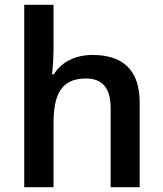

<svg xmlns="http://www.w3.org/2000/svg" viewBox="-20 -780 679 800"><path d="M203 -574V-760H81V0H203V-266C203 -386 235 -453 338 -453C408 -453 441 -411 441 -330V0H562V-353C562 -491 489 -551 366 -551C298 -551 238 -525 204 -470H197C199 -490 203 -533 203 -574Z"/></svg>

Font: Noto Sans Kayah Li SemiBold
Style: Regular
Weight: 600
Designer: Monotype Design Team, Sérgio Martins
Foundry: Monotype Imaging Inc.
Version: Version 2.002